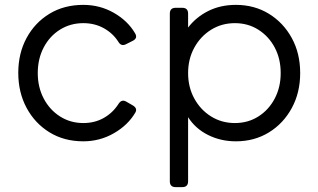

<svg xmlns="http://www.w3.org/2000/svg" viewBox="-20 -568 1307 788"><path d="M322 12Q243 12 183 -25Q123 -62 89 -125.5Q55 -189 55 -269Q55 -349 89 -412Q123 -475 183 -511.5Q243 -548 322 -548Q390 -548 447 -515.5Q504 -483 534 -432Q547 -411 524 -400L498 -387Q478 -376 466 -396Q444 -431 406.5 -452Q369 -473 322 -473Q269 -473 226.5 -446.5Q184 -420 159.5 -373.5Q135 -327 135 -268Q135 -210 159.5 -163.5Q184 -117 226.5 -90Q269 -63 322 -63Q369 -63 406 -84Q443 -105 466 -141Q479 -162 498 -151L524 -136Q545 -124 536 -107Q506 -55 448 -21.5Q390 12 322 12Z M701 200Q677 200 677 176V-512Q677 -536 701 -536H728Q752 -536 752 -512V-455Q785 -498 835 -523Q885 -548 948 -548Q1024 -548 1083.5 -511.5Q1143 -475 1177.5 -412Q1212 -349 1212 -268Q1212 -188 1177.5 -124.5Q1143 -61 1083.5 -24.5Q1024 12 948 12Q886 12 834 -14Q782 -40 752 -87V176Q752 200 728 200ZM944 -63Q998 -63 1040.5 -90Q1083 -117 1107.5 -163.5Q1132 -210 1132 -268Q1132 -327 1107.5 -373Q1083 -419 1040.5 -446Q998 -473 944 -473Q890 -473 846.5 -446Q803 -419 777.5 -372.5Q752 -326 752 -268Q752 -210 777.5 -163.5Q803 -117 846.5 -90Q890 -63 944 -63Z"/></svg>

Font: Pitagon Sans Text
Style: Regular
Weight: 400
Designer: Travis Tran
Foundry: Pitagon
Version: Version 1.001; ttfautohint (v1.8.4.7-5d5b);gftools[0.9.26]